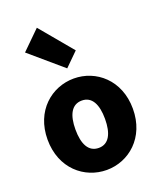

<svg xmlns="http://www.w3.org/2000/svg" viewBox="-172 -1058 981 1178"><g transform="rotate(-20 318.5 -469.5)"><path d="M319 14C463 14 597 -96 597 -285C597 -473 463 -583 319 -583C174 -583 40 -473 40 -285C40 -96 174 14 319 14ZM319 -130C252 -130 222 -190 222 -285C222 -379 252 -439 319 -439C385 -439 415 -379 415 -285C415 -190 385 -130 319 -130ZM303 -655 390 -741 213 -953 93 -835Z"/></g></svg>

Font: Source Han Sans HK Heavy
Style: Regular
Weight: 900
Designer: Ryoko NISHIZUKA 西塚涼子 (kana, bopomofo & ideographs); Paul D. Hunt (Latin, Greek & Cyrillic); Sandoll Communications 산돌커뮤니
Foundry: Adobe
Version: Version 2.000;hotconv 1.0.107;makeotfexe 2.5.65593